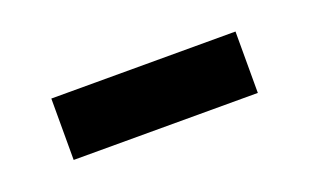

<svg xmlns="http://www.w3.org/2000/svg" viewBox="-30 -387 388 241"><g transform="rotate(-20 164.5 -267.0)"><path d="M41 -226V-308H287V-226Z"/></g></svg>

Font: Source Serif 4 SmText Semibold
Style: Italic
Weight: 600
Italic angle: -12°
Designer: Frank Grießhammer
Foundry: Adobe
Version: Version 4.005;hotconv 1.1.0;makeotfexe 2.6.0